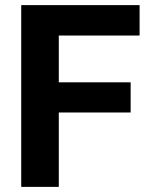

<svg xmlns="http://www.w3.org/2000/svg" viewBox="-20 -731 588 751"><path d="M63 0H210V-291H491V-409H210V-592H526V-711H63Z"/></svg>

Font: Noto Sans KR Bold
Style: Regular
Weight: 700
Designer: Ryoko NISHIZUKA  (kana & ideographs); Paul D. Hunt (Latin, Greek & Cyrillic); Wenlong ZHANG  (bopomofo); Sandoll Communi
Foundry: Adobe Systems Incorporated
Version: Version 1.004;PS 1.004;hotconv 1.0.82;makeotf.lib2.5.63406